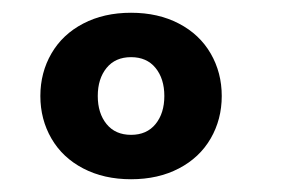

<svg xmlns="http://www.w3.org/2000/svg" viewBox="-20 -652 478 304"><path d="M331.1 -500Q331.1 -462.9 313.5 -432.6Q295.9 -402.3 263.2 -385.3Q230.5 -368.2 187.5 -368.2Q144.5 -368.2 111.8 -385.3Q79.1 -402.3 61.5 -432.6Q43.9 -462.9 43.9 -500Q43.9 -537.1 61.5 -567.4Q79.1 -597.7 111.8 -614.7Q144.5 -631.8 187.5 -631.8Q230.5 -631.8 263.2 -614.7Q295.9 -597.7 313.5 -567.4Q331.1 -537.1 331.1 -500ZM240.2 -500Q240.2 -527.3 226.3 -544.4Q212.4 -561.5 187.5 -561.5Q162.6 -561.5 148.7 -544.4Q134.8 -527.3 134.8 -500Q134.8 -472.7 148.7 -455.6Q162.6 -438.5 187.5 -438.5Q212.4 -438.5 226.3 -455.6Q240.2 -472.7 240.2 -500Z"/></svg>

Font: Sudo Var
Style: Regular
Weight: 400
Monospace: yes
Designer: Jens Kutilek
Foundry: Jens Kutilek
Version: Version 0.065;FEAKit 1.0